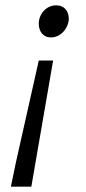

<svg xmlns="http://www.w3.org/2000/svg" viewBox="-20 -518 322 723"><path d="M21 185H98L180 -290H126L40 93ZM172 -377C210 -377 239 -414 239 -448C239 -477 221 -498 192 -498C153 -498 126 -464 126 -429C126 -400 142 -377 172 -377Z"/></svg>

Font: Source Sans Pro
Style: Italic
Weight: 400
Italic angle: -11°
Designer: Paul D. Hunt
Foundry: Adobe Systems Incorporated
Version: Version 3.006;hotconv 1.0.111;makeotfexe 2.5.65597